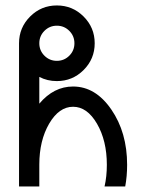

<svg xmlns="http://www.w3.org/2000/svg" viewBox="-20 -674 528 694"><path d="M185.5 -454.1Q211.9 -454.1 230.5 -472.7Q249 -491.2 249 -517.6Q249 -543.9 230.5 -562.5Q211.9 -581.1 185.5 -581.1Q159.2 -581.1 140.6 -562.5Q122.1 -543.9 122.1 -517.6Q122.1 -491.2 140.6 -472.7Q159.2 -454.1 185.5 -454.1ZM432.6 0H357.9Q366.2 -36.1 366.2 -78.1Q366.2 -165.5 330.6 -226.8Q294.9 -288.1 244.1 -288.1Q193.4 -288.1 157.7 -227.1Q122.1 -166 122.1 -79.1V0H48.8V-517.6Q48.8 -574.2 88.9 -614.3Q128.9 -654.3 185.5 -654.3Q242.2 -654.3 282.2 -614.3Q322.3 -574.2 322.3 -517.6Q322.3 -460.9 282.2 -420.9Q242.2 -380.9 185.5 -380.9Q150.9 -380.9 122.1 -396V-299.3Q174.3 -361.3 244.1 -361.3Q325.2 -361.3 382.3 -278.3Q439.5 -195.3 439.5 -78.1Q439.5 -37.1 432.6 0Z"/></svg>

Font: Catrinity
Style: Regular
Weight: 400
Designer: Alexander Lange
Foundry: High-Logic / Made with FontCreator
Version: Version 2.090;May 20, 2024;FontCreator 15.0.0.2974 64-bit